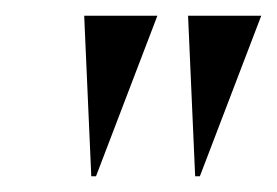

<svg xmlns="http://www.w3.org/2000/svg" viewBox="-20 -719 352 244"><path d="M87 -699H180L102 -495H96ZM219 -699H312L234 -495H228Z"/></svg>

Font: Moniqa Black Ita Display
Style: Italic
Weight: 900
Italic angle: -10°
Designer: Rajesh Rajput
Foundry: Rajesh Rajput
Version: Version 1.000